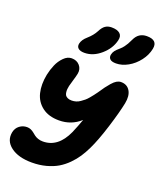

<svg xmlns="http://www.w3.org/2000/svg" viewBox="-188 -1173 1089 1304"><g transform="rotate(20 356.5 -521.0)"><path d="M508.8 -812Q478 -812 465.6 -823.7Q453.1 -835.4 456.1 -855Q459.5 -872.6 469.7 -886Q480 -899.4 500 -916Q513.7 -927.7 524.7 -942.6Q535.6 -957.5 540.8 -967Q545.9 -976.6 558.1 -1001Q584 -1058.1 644 -1058.1Q724.1 -1058.1 710.9 -991.2Q701.7 -943.8 669.7 -902.1Q637.7 -860.4 594.5 -836.2Q551.3 -812 508.8 -812ZM282.2 -806.2Q252 -806.2 237.8 -818.6Q223.6 -831.1 228 -853Q234.4 -882.8 266.1 -910.2Q301.8 -941.4 319.8 -976.1Q335 -1006.8 353.8 -1019.5Q372.6 -1032.2 398.9 -1032.2Q439.5 -1032.2 459 -1015.1Q478.5 -998 470.2 -964.8Q455.6 -902.3 400.4 -854.2Q345.2 -806.2 282.2 -806.2ZM202.1 16.1Q104 16.1 49.1 -25.4Q-5.9 -66.9 6.8 -131.8Q13.2 -163.1 36.9 -181.2Q60.5 -199.2 90.8 -199.2Q105.5 -199.2 118.2 -193.6Q130.9 -188 140.6 -179.9Q150.4 -171.9 161.1 -163.6Q171.9 -155.3 187.7 -149.7Q203.6 -144 223.1 -144Q333 -144 391.1 -272.9Q412.6 -322.8 431.2 -375Q365.7 -315.9 276.9 -315.9Q202.1 -315.9 155.3 -351.6Q108.4 -387.2 94 -446Q79.6 -504.9 94.2 -579.1Q102.5 -618.7 117.7 -653.8Q132.8 -689 159.2 -715.6Q185.5 -742.2 215.8 -742.2Q252.9 -742.2 274.4 -717.3Q295.9 -692.4 289.1 -657.2Q285.2 -637.7 274.9 -604Q264.6 -570.3 262.2 -559.1Q259.8 -545.4 258.5 -535.9Q257.3 -526.4 258.8 -513.2Q260.3 -500 265.4 -491.9Q270.5 -483.9 282.2 -478Q293.9 -472.2 312 -472.2Q328.1 -472.2 343.5 -476.8Q358.9 -481.4 373 -491.5Q387.2 -501.5 398.2 -510.5Q409.2 -519.5 422.4 -535.4Q435.5 -551.3 442.4 -560.1Q449.2 -568.8 460.9 -585Q481.9 -616.2 492.9 -631.3Q503.9 -646.5 521.7 -667Q539.6 -687.5 554.9 -696.3Q570.3 -705.1 585.9 -705.1Q629.4 -705.1 650.4 -670.9Q671.4 -636.7 660.2 -579.1Q646 -508.8 610.6 -395.5Q575.2 -282.2 542 -213.9Q523.4 -175.3 502.4 -143.6Q481.4 -111.8 451.2 -81.3Q420.9 -50.8 386 -30Q351.1 -9.3 303.7 3.4Q256.3 16.1 202.1 16.1Z"/></g></svg>

Font: Shantell Sans Irregular Bouncy
Style: Italic
Weight: 800
Italic angle: -11.31°
Designer: Stephen Nixon, Anya Danilova, Shantell Martin
Foundry: Arrow Type
Version: Version 1.006;[9816181b4]